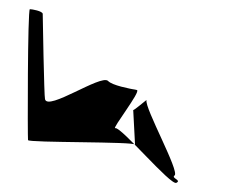

<svg xmlns="http://www.w3.org/2000/svg" viewBox="-20 -436 515 418"><path d="M41 -131C40 -136 40 -415 45 -416C50 -416 72 -412 73 -406C73 -402 76 -225 78 -220C84 -194 199 -274 215 -260C224 -250 262 -243 278 -240C288 -238 222 -154 231 -157C244 -160 352 -31 364 -38C376 -44 352 -48 360 -54C372 -62 294 -202 299 -218C300 -220 268 -192 270 -197L274 -121C276 -128 41 -125 41 -131Z"/></svg>

Font: pokerface
Style: Regular
Weight: 400
Version: Version 1